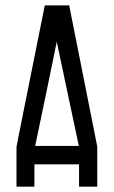

<svg xmlns="http://www.w3.org/2000/svg" viewBox="-20 -702 429 722"><path d="M42 0Q42 -11.7 42 -30.3Q42 -48.8 42 -74.2Q42 -99.6 42 -149.4Q44.9 -164.1 50.8 -195.3Q83 -357.4 148.4 -681.6Q178.7 -681.6 240.2 -681.6Q272.5 -519.5 336.9 -195.3Q339.8 -179.7 345.7 -150.4Q345.7 -99.6 345.7 0Q323.2 0 277.3 0Q277.3 -28.3 277.3 -84Q221.7 -84 109.4 -84Q109.4 -55.7 109.4 0Q86.9 0 42 0ZM112.3 -153.3Q167 -153.3 276.4 -153.3Q249 -284.2 193.4 -544.9Q167 -414.1 112.3 -153.3Z"/></svg>

Font: ZAANS 2018
Style: Regular
Weight: 400
Designer: Counter Creatives
Version: Version 1.0 - 24-01-18